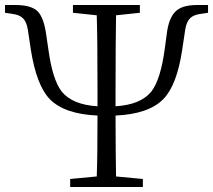

<svg xmlns="http://www.w3.org/2000/svg" viewBox="-21 -746 850 766"><path d="M549 0V-32L442 -42C441 -96 440 -177 440 -285C529 -289 592 -311 631 -351C667 -388 692 -454 706 -548L718 -628C725 -669 741 -686 782 -691L809 -695V-726H765C724 -726 695 -717 678 -699C661 -682 649 -652 644 -608L636 -549C625 -468 607 -412 583 -381C555 -346 507 -326 440 -322V-335V-391C440 -523 441 -621 442 -685L537 -695V-726H270V-695L365 -685C367 -620 368 -522 368 -391V-335V-322C301 -326 253 -346 225 -381C201 -412 183 -468 172 -549L163 -610C157 -653 146 -682 131 -699C114 -717 84 -726 42 -726H-1V-695L26 -691C67 -686 83 -669 90 -628L102 -548C117 -453 142 -388 177 -351C216 -311 279 -289 368 -285C368 -176 367 -95 365 -42L259 -32V0Z"/></svg>

Font: AllPunType Light
Style: Regular
Weight: 300
Version: 1.0